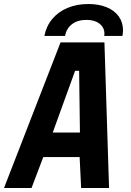

<svg xmlns="http://www.w3.org/2000/svg" viewBox="-31 -936 651 956"><path d="M270.5 -725H489L512 0H373L365.5 -154H184.5L126 0H-11ZM367 -276 363 -583.5H343L231.5 -276ZM409 -916Q461.5 -916 500.5 -899.8Q539.5 -883.5 560.5 -854Q581.5 -824.5 581.5 -785.5Q581.5 -772 578.5 -757H488Q489 -765 489 -768Q489 -798.5 464.8 -817.8Q440.5 -837 400 -837Q355.5 -837 327.8 -815.8Q300 -794.5 292.5 -757H190Q199 -805 228.8 -841Q258.5 -877 305 -896.5Q351.5 -916 409 -916Z"/></svg>

Font: JuliaMono ExtraBoldItalic
Style: Regular
Weight: 800
Italic angle: -9°
Monospace: yes
Designer: cormullion
Foundry: corm
Version: Version 0.049; ttfautohint (v1.8.4)